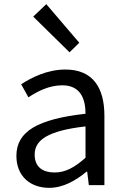

<svg xmlns="http://www.w3.org/2000/svg" viewBox="-20 -892 603 925"><path d="M217 13C284 13 345 -22 397 -65H400L408 0H483V-334C483 -469 428 -557 295 -557C207 -557 131 -518 82 -486L117 -423C160 -452 217 -481 280 -481C369 -481 392 -414 392 -344C161 -318 59 -259 59 -141C59 -43 126 13 217 13ZM243 -61C189 -61 147 -85 147 -147C147 -217 209 -262 392 -283V-132C339 -85 295 -61 243 -61ZM315 -640 362 -686 203 -872 140 -812Z"/></svg>

Font: Source Han Sans KR
Style: Regular
Weight: 400
Designer: Ryoko NISHIZUKA 西塚涼子 (kana, bopomofo & ideographs); Paul D. Hunt (Latin, Greek & Cyrillic); Sandoll Communications 산돌커뮤니
Foundry: Adobe
Version: Version 2.004;hotconv 1.0.118;makeotfexe 2.5.65603